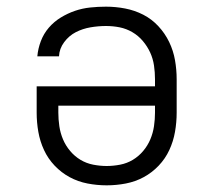

<svg xmlns="http://www.w3.org/2000/svg" viewBox="-20 -548 640 576"><path d="M300 8Q271 8 242.5 2.5Q214 -3 189 -16.5Q164 -30 144 -51Q124 -72 112 -98Q100 -124 95 -152.5Q90 -181 90 -210V-289H445V-310Q445 -331 442 -351.5Q439 -372 430.5 -390.5Q422 -409 408.5 -425Q395 -441 377 -451.5Q359 -462 339 -466Q319 -470 298 -470Q275 -470 251.5 -466Q228 -462 207.5 -451.5Q187 -441 172.5 -421.5Q158 -402 157 -379H92Q94 -402 102.5 -424.5Q111 -447 126.5 -465Q142 -483 162.5 -495.5Q183 -508 205 -515.5Q227 -523 250.5 -525.5Q274 -528 298 -528Q327 -528 355.5 -522.5Q384 -517 409.5 -504Q435 -491 455 -469.5Q475 -448 487.5 -422Q500 -396 505 -367.5Q510 -339 510 -310V-210Q510 -181 505 -152.5Q500 -124 488 -98Q476 -72 456 -51Q436 -30 411 -16.5Q386 -3 357.5 2.5Q329 8 300 8ZM300 -50Q320 -50 340.5 -54Q361 -58 378.5 -68.5Q396 -79 409.5 -95Q423 -111 431 -130Q439 -149 442 -169.5Q445 -190 445 -210V-231H155V-210Q155 -190 158 -169.5Q161 -149 169 -130Q177 -111 190.5 -95Q204 -79 221.5 -68.5Q239 -58 259.5 -54Q280 -50 300 -50Z"/></svg>

Font: Iosevka Etoile Light
Style: Regular
Weight: 300
Designer: Belleve Invis
Foundry: Belleve Invis
Version: Version 25.0.1; ttfautohint (v1.8.4)